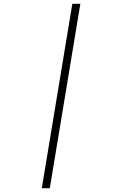

<svg xmlns="http://www.w3.org/2000/svg" viewBox="-20 -843 640 1006"><path d="M199 143 359 -823H401L241 143Z"/></svg>

Font: Iosevka XLt Ex Obl
Style: Regular
Weight: 200
Width: 7
Italic angle: -9°
Monospace: yes
Designer: Belleve Invis
Foundry: Belleve Invis
Version: Version 32.5.0; ttfautohint (v1.8.4)